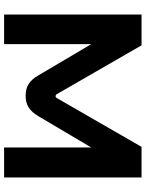

<svg xmlns="http://www.w3.org/2000/svg" viewBox="93 -803 710 936"><g transform="rotate(90 448.0 -335.0)"><path d="M51 -670V0H195V-425L347 -168C373 -122 403 -105 447 -105C490 -105 520 -122 547 -168L699 -425V0H845V-670H696L458 -257C454 -249 444 -249 439 -257L201 -670Z"/></g></svg>

Font: LT Wave Bold
Style: Regular
Weight: 700
Designer: Daniel Lyons
Version: Version 2.5 (Glyphs App)